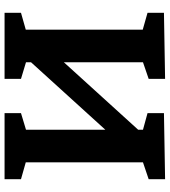

<svg xmlns="http://www.w3.org/2000/svg" viewBox="29 -773 744 842"><g transform="rotate(90 401.0 -352.0)"><path d="M766 -704V-632L692 -607V-93L766 -72V0H476V-72L549 -94V-442L253 -116V-94L326 -72V0H36V-72L110 -93V-606L36 -627V-699L326 -704V-632L253 -607V-260L549 -586V-607L476 -627V-699Z"/></g></svg>

Font: Bitter Pro
Style: Bold
Weight: 700
Designer: Sol Matas, and Bitter project Authors
Foundry: Sol Matas
Version: Version 1.010